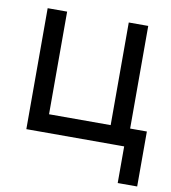

<svg xmlns="http://www.w3.org/2000/svg" viewBox="-77 -583 716 806"><g transform="rotate(10 281.0 -180.0)"><path d="M61.5 0V-515.6H144.5V-78.1H407.2V-515.6H490.2V0ZM478.5 156.2V0H442.4V-78.1H561.5V156.2Z"/></g></svg>

Font: Inter Display
Style: Regular
Weight: 400
Designer: Rasmus Andersson
Foundry: rsms
Version: Version 4.000;git-37864ae